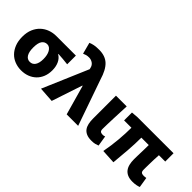

<svg xmlns="http://www.w3.org/2000/svg" viewBox="17 -1536 2273 2273"><g transform="rotate(45 1154.0 -399.5)"><path d="M311 14Q255 14 205.5 -5Q156 -24 119.5 -61Q83 -98 61.5 -152.5Q40 -207 40 -278Q40 -352 63.5 -406.5Q87 -461 126 -497Q165 -533 215 -551Q265 -569 319 -569H647V-423Q601 -428 566 -431.5Q531 -435 487 -437V-432Q529 -408 551.5 -360Q574 -312 574 -249Q574 -188 554.5 -139.5Q535 -91 500 -57Q465 -23 417 -4.5Q369 14 311 14ZM313 -130Q357 -130 381 -166Q405 -202 405 -268Q405 -301 399 -329.5Q393 -358 381 -379Q369 -400 352 -412.5Q335 -425 313 -425Q271 -425 246.5 -391Q222 -357 222 -278Q222 -206 246 -168Q270 -130 313 -130Z M632 0 876 -570 873 -585Q865 -624 836.5 -644Q808 -664 774 -664Q747 -664 729 -659Q711 -654 691 -645L653 -789Q668 -795 682 -799.5Q696 -804 712 -807Q728 -810 748 -811.5Q768 -813 795 -813Q896 -813 956 -756.5Q1016 -700 1053 -575L1254 0H1062L957 -372H952L824 13Z M1487 14Q1438 14 1405 -0.5Q1372 -15 1353 -41Q1334 -67 1326 -103.5Q1318 -140 1318 -185V-569H1498Q1496 -520 1493.5 -465.5Q1491 -411 1489 -358.5Q1487 -306 1485.5 -259Q1484 -212 1484 -178Q1484 -150 1496.5 -140Q1509 -130 1534 -130Q1541 -130 1551 -131.5Q1561 -133 1569 -137L1590 -6Q1571 2 1548 8Q1525 14 1487 14Z M1593 -562 1679 -569H2282V-430H2176Q2173 -394 2172 -353.5Q2171 -313 2170 -277.5Q2169 -242 2169 -215.5Q2169 -189 2169 -180Q2169 -151 2181.5 -140.5Q2194 -130 2220 -130Q2228 -130 2238 -131Q2248 -132 2261 -134L2282 -4Q2265 3 2237.5 8.5Q2210 14 2176 14Q2127 14 2093.5 -0.5Q2060 -15 2039.5 -41.5Q2019 -68 2010 -105Q2001 -142 2001 -187Q2001 -199 2001.5 -225.5Q2002 -252 2003 -286Q2004 -320 2005 -358Q2006 -396 2006 -430H1882Q1882 -329 1873.5 -215.5Q1865 -102 1854 10L1675 0Q1697 -115 1706.5 -225.5Q1716 -336 1716 -430H1593Z"/></g></svg>

Font: Kinto Sans Black
Style: Regular
Weight: 900
Designer: Authors: Ryoko NISHIZUKA  (kana & ideographs); Paul D. Hunt (Latin, Greek & Cyrillic); Wenlong ZHANG  (bopomofo); Sandol
Foundry: Adobe Systems Incorporated, ookami Inc.
Version: Version 0.001